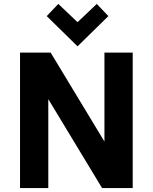

<svg xmlns="http://www.w3.org/2000/svg" viewBox="-20 -958 778 978"><path d="M82 0V-690H238L512 -237V-690H656V0H500L226 -453V0ZM218 -876 277 -938 375 -845 473 -938 532 -876 375 -722Z"/></svg>

Font: Oxanium
Style: Bold
Weight: 700
Designer: Severin Meyer
Version: Version 2.000